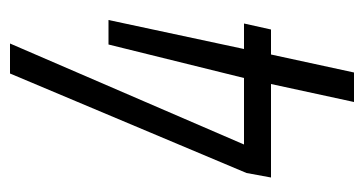

<svg xmlns="http://www.w3.org/2000/svg" viewBox="-192 -536 728 384"><g transform="rotate(-90 172.0 -344.0)"><path d="M160 0 196 -166H9L18 -215L217 -688H277L75 -220H208L275 -491H324L266 -220H317L305 -166H255L219 0Z"/></g></svg>

Font: Saira UltraCondensed
Style: Italic
Weight: 400
Width: 1
Italic angle: -12°
Designer: Hector Gatti with collaboration of the Omnibus-Type team
Foundry: Omnibus-Type
Version: Version 1.101